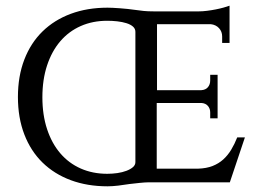

<svg xmlns="http://www.w3.org/2000/svg" viewBox="-20 -638 925 675"><path d="M788 3H522Q512 3 501.5 3Q491 3 471 5L435 9Q417 12 396 14.5Q375 17 358 17Q287 17 229 -4.5Q171 -26 129.5 -66.5Q88 -107 65.5 -165.5Q43 -224 43 -297Q43 -370 65.5 -428.5Q88 -487 129.5 -527.5Q171 -568 229 -589.5Q287 -611 358 -611Q373 -611 401 -609Q429 -607 457 -603Q471 -601 485 -599.5Q499 -598 521 -598H679Q692 -598 708 -600Q724 -602 739 -605Q754 -608 766.5 -611.5Q779 -615 787 -618V-487H761V-510Q761 -527 750 -539Q739 -551 721 -553H532V-321H688Q703 -322 711 -331.5Q719 -341 719 -355V-375H745V-222H719V-243Q719 -256 711 -265.5Q703 -275 688 -276H531V-45H676Q706 -46 727.5 -54.5Q749 -63 765 -77.5Q781 -92 793 -112Q805 -132 814 -155H841ZM456 -526Q456 -537 447.5 -544.5Q439 -552 424.5 -556.5Q410 -561 392.5 -563Q375 -565 357 -565Q306 -565 264 -546.5Q222 -528 192 -493Q162 -458 145.5 -408Q129 -358 129 -296Q129 -234 145.5 -184Q162 -134 192 -99Q222 -64 264 -45.5Q306 -27 357 -27Q375 -27 392.5 -29.5Q410 -32 424.5 -37.5Q439 -43 447.5 -50.5Q456 -58 456 -68Z"/></svg>

Font: Constantine
Style: Regular
Weight: 400
Designer: Dukom Design
Version: Version 1.001;PS 001.001;hotconv 1.0.56;makeotf.lib2.0.21325